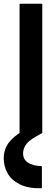

<svg xmlns="http://www.w3.org/2000/svg" viewBox="-65 -716 295 1031"><path d="M44 0Q40 0 40 -4V-692Q40 -696 44 -696H158Q162 -696 162 -692V-4Q162 0 158 0ZM156 295Q85 296 40.5 273.5Q-4 251 -24.5 214Q-45 177 -45 134Q-45 72 1.5 28.5Q48 -15 122 -44L159 0Q98 31 78.5 55Q59 79 59 108Q59 139 84 156.5Q109 174 156 176Q160 176 160 180V291Q160 295 156 295Z"/></svg>

Font: AL Dynamic
Style: Regular
Weight: 400
Version: Version 1.000; ttfautohint (v1.8.2) -l 8 -r 50 -G 200 -x 14 